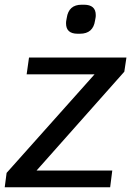

<svg xmlns="http://www.w3.org/2000/svg" viewBox="-47 -794 574 814"><path d="M480 -490 108 -71H429L420 0H-27L-19 -61L354 -479H66L76 -550H489ZM233 -695Q233 -703 234 -707L236 -718Q244 -774 299 -774H309Q359 -774 359 -730Q359 -722 358 -718L356 -707Q348 -651 292 -651H282Q233 -651 233 -695Z"/></svg>

Font: Krub Medium
Style: Italic
Weight: 500
Italic angle: -8°
Designer: Ekaluck Peanpanawate
Foundry: Cadson Demak Co.,Ltd.
Version: Version 1.000; ttfautohint (v1.6)